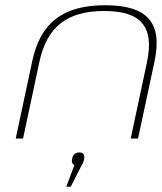

<svg xmlns="http://www.w3.org/2000/svg" viewBox="-20 -529 618 733"><path d="M103 -295 40 0H68L130 -291C159 -428 237 -487 378 -487C518 -487 570 -428 541 -291L479 0H507L570 -295C601 -441 544 -509 382 -509C220 -509 134 -442 103 -295ZM233 184H250L282 121C290 104 299 92 301 80V79C305 62 298 53 283 53C268 53 258 61 255 78V79C253 89 255 97 264 101Z"/></svg>

Font: LT Wave Thin
Style: Italic
Weight: 100
Designer: Daniel Lyons
Version: Version 2.5 (Glyphs App)